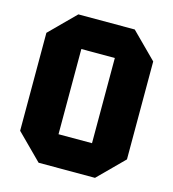

<svg xmlns="http://www.w3.org/2000/svg" viewBox="-105 -788 790 875"><g transform="rotate(15 290.0 -350.0)"><path d="M38 -119V-581L157 -700H423L542 -581V-119L423 0H157ZM211 -551V-149H369V-551Z"/></g></svg>

Font: Tektur SemiCondensed
Style: Bold
Weight: 700
Width: 4
Designer: Adam Jagosz
Foundry: Adam Jagosz
Version: Version 1.005;gftools[0.9.30]